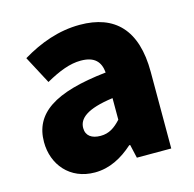

<svg xmlns="http://www.w3.org/2000/svg" viewBox="-91 -676 789 782"><g transform="rotate(-15 303.0 -284.5)"><path d="M216 14C279 14 332 -15 379 -57H383L396 0H541V-323C541 -501 458 -583 311 -583C222 -583 141 -553 66 -508L128 -391C185 -423 232 -441 277 -441C335 -441 359 -414 363 -368C141 -344 47 -279 47 -159C47 -64 111 14 216 14ZM277 -124C240 -124 216 -140 216 -173C216 -213 252 -245 363 -260V-169C337 -141 313 -124 277 -124Z"/></g></svg>

Font: Noto Sans CJK KR Black
Style: Regular
Weight: 900
Designer: Ryoko NISHIZUKA (kana & ideographs); Paul D. Hunt (Latin, Greek & Cyrillic); Wenlong ZHANG (bopomofo); Sandoll Communica
Foundry: Adobe Systems Incorporated
Version: Version 1.004;PS 1.004;hotconv 1.0.82;makeotf.lib2.5.63406